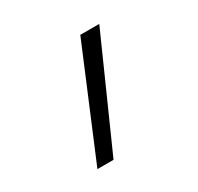

<svg xmlns="http://www.w3.org/2000/svg" viewBox="-118 -657 821 796"><g transform="rotate(-30 293.0 -259.0)"><path d="M135.3 0 352.1 -517.6H442.9L212.4 0Z"/></g></svg>

Font: Cascadia Code NF SemiLight
Style: Regular
Weight: 350
Monospace: yes
Designer: Aaron Bell
Foundry: Saja Typeworks
Version: Version 2404.023; ttfautohint (v1.8.4)